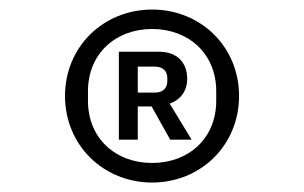

<svg xmlns="http://www.w3.org/2000/svg" viewBox="-20 -730 640 404"><path d="M300.1 -345.9C402 -345.9 483 -424 483 -528.1C483 -632.1 402 -709.9 300.1 -709.9C198.2 -709.9 116.8 -632.1 116.8 -528.1C116.8 -424 198.2 -345.9 300.1 -345.9ZM165.1 -518.1V-538C165.1 -616.8 223 -669 300.1 -669C377.1 -669 435 -616.8 435 -538V-518.1C435 -438.9 377.1 -387.1 300.1 -387.1C223 -387.1 165.1 -438.9 165.1 -518.1ZM230.1 -436.1H269.9V-506H299L338.1 -436.1H383.2L337 -512.1C360.1 -519.9 373.9 -539.1 373.9 -563.9C373.9 -599.1 351.9 -621.1 315 -621.1H230.1ZM269.9 -535.2V-589.8H306.1C322.1 -589.8 332 -581 332 -566.1V-558.9C332 -544 322.1 -535.2 306.1 -535.2Z"/></svg>

Font: Margiela Mono
Style: Regular
Weight: 400
Designer: Mike Abbink, Paul van der Laan, Pieter van Rosmalen
Foundry: Bold Monday
Version: Version 2.003 2021